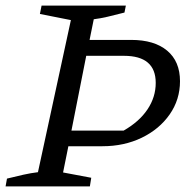

<svg xmlns="http://www.w3.org/2000/svg" viewBox="-31 -668 678 688"><path d="M-11 0 -6 -28Q26 -36 53 -42Q80 -48 105 -51L223 -596L112 -618L118 -648H420L415 -623Q380 -614 354.5 -608Q329 -602 305 -599L290 -525H439Q522 -525 568 -486.5Q614 -448 614 -377Q614 -311 577 -258Q540 -205 477 -174.5Q414 -144 336 -144H214L195 -50L296 -31L291 0ZM413 -468H278L225 -200H412Q468 -232 497.5 -276Q527 -320 527 -371Q527 -468 413 -468Z"/></svg>

Font: Piazzolla SC
Style: Italic
Weight: 400
Italic angle: -11.3°
Designer: Juan Pablo del Peral
Foundry: Huerta Tipografica
Version: Version 1.330